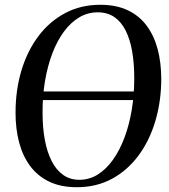

<svg xmlns="http://www.w3.org/2000/svg" viewBox="-20 -772 708 803"><path d="M301.5 11Q234.5 11 186 -12.2Q137.5 -35.5 106.2 -77.5Q75 -119.5 60 -176.2Q45 -233 45 -300Q45 -395 69.5 -476.8Q94 -558.5 140.5 -620.5Q187 -682.5 252.5 -717.2Q318 -752 399.5 -752Q466.5 -752 515 -728.8Q563.5 -705.5 594.2 -663.5Q625 -621.5 639.5 -565.8Q654 -510 654.5 -444.5Q654.5 -350 630.2 -267.5Q606 -185 560 -122.5Q514 -60 448.8 -24.5Q383.5 11 301.5 11ZM312 -20Q353.5 -20 388.8 -42Q424 -64 452.2 -103.5Q480.5 -143 500.5 -196.2Q520.5 -249.5 531 -312.5Q541.5 -375.5 541.5 -444Q541.5 -506 532.8 -556.8Q524 -607.5 505.5 -644.2Q487 -681 458 -700.8Q429 -720.5 388.5 -720.5Q347 -720.5 311.5 -699.5Q276 -678.5 247.5 -640Q219 -601.5 199 -549Q179 -496.5 168.2 -433.2Q157.5 -370 158 -300Q158 -238 167.5 -187Q177 -136 196 -98.5Q215 -61 244 -40.5Q273 -20 312 -20ZM615.5 -389.5 610.5 -353.5H85L90 -389.5Z"/></svg>

Font: Merriweather 120pt
Style: Italic
Weight: 400
Italic angle: -7.8°
Version: Version 2.101